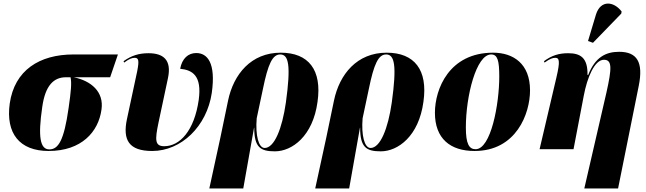

<svg xmlns="http://www.w3.org/2000/svg" viewBox="-20 -844 3652 1086"><path d="M255 10C442 10 537 -99 554 -224C569 -325 495 -387 397 -407H603L647 -536H396C203 -536 62 -447 35 -258C12 -90 90 10 255 10ZM259 1C207 1 194 -69 219 -239C236 -361 284 -407 353 -407H379C386 -375 382 -330 368 -233C342 -49 310 1 259 1Z M841 10C1004 10 1150 -128 1178 -319C1202 -490 1152 -544 1090 -544C1045 -544 1010 -514 999 -455C1068 -448 1123 -417 1104 -279C1079 -104 997 -17 909 -17C856 -17 856 -52 876 -148L930 -402C952 -505 904 -543 820 -543C766 -543 724 -530 679 -498L682 -490C712 -512 727 -517 742 -517C764 -517 768 -502 756 -441L698 -170C673 -52 709 10 841 10Z M1164 222H1356L1417 -122H1418C1418 -10 1453 12 1535 12C1632 12 1750 -74 1776 -268C1802 -449 1725 -546 1568 -546C1400 -546 1301 -424 1270 -275L1227 -68ZM1477 -7C1442 -7 1424 -80 1432 -175L1467 -340C1496 -482 1521 -536 1565 -536C1613 -536 1626 -474 1597 -264C1576 -117 1532 -7 1477 -7Z M1763 222H1955L2016 -122H2017C2017 -10 2052 12 2134 12C2231 12 2349 -74 2375 -268C2401 -449 2324 -546 2167 -546C1999 -546 1900 -424 1869 -275L1826 -68ZM2076 -7C2041 -7 2023 -80 2031 -175L2066 -340C2095 -482 2120 -536 2164 -536C2212 -536 2225 -474 2196 -264C2175 -117 2131 -7 2076 -7Z M2664 10C2900 10 2978 -201 2978 -333C2978 -484 2883 -546 2769 -546C2521 -546 2440 -341 2440 -206C2440 -60 2527 10 2664 10ZM2670 0C2633 0 2615 -31 2615 -123C2615 -302 2674 -536 2758 -536C2794 -536 2804 -503 2804 -411C2804 -255 2757 0 2670 0Z M3334 -602 3494 -767 3496 -779C3453 -836 3378 -847 3351 -762L3306 -612ZM3285 222H3476L3593 -359C3620 -493 3583 -551 3482 -551C3406 -551 3346 -520 3307 -420H3303C3305 -519 3262 -543 3193 -543C3141 -543 3100 -530 3057 -498L3060 -490C3091 -512 3106 -517 3121 -517C3144 -517 3149 -498 3127 -405L3032 0H3224L3282 -303C3301 -405 3343 -506 3396 -506C3443 -506 3441 -458 3410 -320Z"/></svg>

Font: Noto Serif Display SemiCondensed Black
Style: Italic
Weight: 900
Width: 4
Italic angle: -12°
Designer: Monotype Design Team
Foundry: Monotype Imaging Inc.
Version: Version 2.009